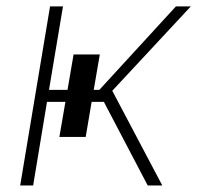

<svg xmlns="http://www.w3.org/2000/svg" viewBox="-20 -565 601 585"><path d="M41.5 0 132.5 -545.5H171.9L129.3 -291.2H185.7L204.2 -399.1H284.1L265.6 -291.2H282.7L516 -545.5H561.4L322.1 -288.4L474.4 0H430L296.5 -254.6H259.2L241.1 -147.7H160.9L179.3 -254.6H123.2L81 0Z"/></svg>

Font: Inter UI Extra Light
Style: Italic
Weight: 200
Italic angle: -9.39999°
Designer: Rasmus Andersson
Foundry: rsms
Version: 3.2;8d6f07862